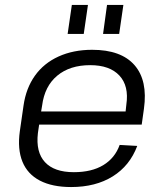

<svg xmlns="http://www.w3.org/2000/svg" viewBox="-20 -748 663 775"><path d="M267 7Q191 7 141 -19Q91 -45 70.5 -95.5Q50 -146 60 -218L75 -322Q85 -392 121 -442.5Q157 -493 216.5 -520Q276 -547 352 -547Q469 -547 523 -485Q577 -423 561 -309L552 -245H138L133 -211Q124 -134 161.5 -93.5Q199 -53 278 -53Q350 -53 397 -81.5Q444 -110 463 -163L534 -159Q504 -79 435 -36Q366 7 267 7ZM146 -298H487L490 -326Q501 -401 462 -443Q423 -485 344 -485Q262 -485 211 -442.5Q160 -400 150 -322ZM335 -728 318 -611H253L270 -728ZM478 -728 461 -611H396L412 -728Z"/></svg>

Font: Pathway Extreme 8pt Thin 12pt Light
Style: Italic
Weight: 300
Italic angle: -8°
Version: Version 1.001;gftools[0.9.26]